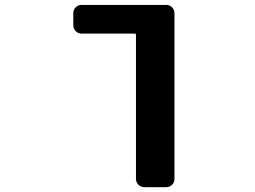

<svg xmlns="http://www.w3.org/2000/svg" viewBox="-20 -567 1040 784"><path d="M570.3 197.3Q555.7 197.3 545.4 187.5Q535.2 177.7 535.2 163.1V-424.8Q535.2 -429.7 531.2 -429.7H313.5Q298.8 -429.7 289.1 -439.9Q279.3 -450.2 279.3 -463.9V-512.7Q279.3 -527.3 289.1 -537.1Q298.8 -546.9 313.5 -546.9H658.2Q672.9 -546.9 682.6 -537.1Q692.4 -527.3 692.4 -512.7V163.1Q692.4 177.7 682.6 187.5Q672.9 197.3 658.2 197.3Z"/></svg>

Font: Rounded-L Mgen+ 1m bold
Style: Bold
Weight: 700
Designer: [Source Han Sans]
Ryoko NISHIZUKA  (kana & ideographs); Paul D. Hunt (Latin, Greek & Cyrillic); Wenlong ZHANG  (bopomofo
Version: Version 1.059.20150602